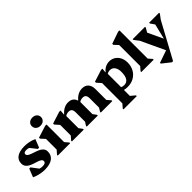

<svg xmlns="http://www.w3.org/2000/svg" viewBox="129 -1892 3270 3270"><g transform="rotate(-45 1764.5 -257.0)"><path d="M261 16Q221 16 178 9Q135 2 95.5 -10Q56 -22 27 -37L86 -187H115L209 -63Q239 -53 276 -53Q353 -53 353 -102Q353 -127 331 -142.5Q309 -158 274.5 -169.5Q240 -181 201.5 -193Q163 -205 128.5 -223Q94 -241 72 -270Q50 -299 50 -344Q50 -427 114.5 -471.5Q179 -516 299 -516Q336 -516 375.5 -510Q415 -504 452 -493Q489 -482 515 -467L456 -320H427L334 -437Q307 -447 276 -447Q211 -447 211 -409Q211 -384 233 -368Q255 -352 290 -339.5Q325 -327 363.5 -314.5Q402 -302 437 -284Q472 -266 494 -238Q516 -210 516 -167Q516 -79 450 -31.5Q384 16 261 16Z M586 0V-18L645 -86V-343L576 -418V-442L792 -510H825V-86L884 -18V0ZM738 -567Q689 -567 658 -595Q627 -623 627 -666Q627 -710 658 -737.5Q689 -765 738 -765Q787 -765 818 -737.5Q849 -710 849 -666Q849 -623 818 -595Q787 -567 738 -567Z M926 0V-18L985 -86V-340L916 -418V-442L1129 -510H1162L1155 -420H1160Q1199 -467 1247.5 -492.5Q1296 -518 1348 -518Q1461 -518 1492 -420H1498Q1537 -467 1585.5 -492.5Q1634 -518 1686 -518Q1760 -518 1800.5 -473Q1841 -428 1841 -345V-86L1900 -18V0H1622V-18L1661 -81V-303Q1661 -353 1642 -376Q1623 -399 1582 -399Q1540 -399 1503 -375V-82L1550 -18V0H1284V-18L1323 -81V-303Q1323 -353 1304 -376Q1285 -399 1244 -399Q1202 -399 1165 -375V-82L1212 -18V0Z M1934 235V217L1993 149V-340L1924 -418V-442L2137 -510H2170L2163 -429H2168Q2197 -469 2243 -492.5Q2289 -516 2338 -516Q2400 -516 2447.5 -485.5Q2495 -455 2522 -402Q2549 -349 2549 -279Q2549 -193 2511.5 -126Q2474 -59 2408 -21.5Q2342 16 2256 16Q2208 16 2173 6V149L2254 217V235ZM2245 -402Q2203 -402 2173 -383V-62Q2200 -48 2235 -48Q2361 -48 2361 -242Q2361 -316 2329.5 -359Q2298 -402 2245 -402Z M2598 0V-18L2657 -86V-592L2588 -666V-690L2804 -765H2837V-86L2896 -18V0Z M3527 -482 3462 -395 3112 251H3084L2934 132V114L3159 36L2957 -395L2890 -482V-500H3188V-482L3143 -404L3272 -130L3339 -405L3286 -482V-500H3527Z"/></g></svg>

Font: Platypi ExtraBold
Style: Regular
Weight: 800
Designer: David Sargent
Foundry: Bolt Cutter Type
Version: Version 1.200; ttfautohint (v1.8.4.7-5d5b)